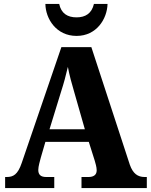

<svg xmlns="http://www.w3.org/2000/svg" viewBox="-20 -953 764 973"><path d="M368 -771C470 -771 523 -858 525 -933H456C445 -885 413 -865 368 -865C322 -865 290 -885 280 -933H210C211 -858 265 -771 368 -771ZM6 0H255V-56H214C185 -56 174 -69 174 -92C174 -110 183 -139 187 -155L210 -234H430L460 -139C463 -128 470 -107 470 -90C470 -64 451 -56 428 -56H393V0H724V-56H713C678 -56 654 -73 638 -118L443 -714H291L90 -127C70 -68 47 -56 14 -56H6ZM231 -298 290 -490C303 -530 314 -571 324 -614C332 -570 344 -528 356 -487L410 -298Z"/></svg>

Font: Noto Serif Sinhala SemiCondensed ExtraBold
Style: Regular
Weight: 800
Width: 4
Designer: Jelle Bosma - Monotype Design Team
Foundry: Monotype Imaging Inc.
Version: Version 2.007